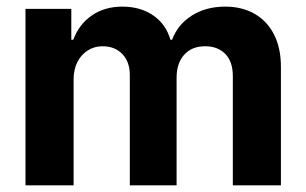

<svg xmlns="http://www.w3.org/2000/svg" viewBox="-20 -557 919 577"><path d="M56.6 -530.3H194.3V-437.5H200.2Q217.3 -483.9 255.9 -510.5Q294.4 -537.1 347.7 -537.1Q402.3 -537.1 440.7 -510.5Q479 -483.9 492.2 -437.5H497.1Q514.2 -483.4 556.6 -510.3Q599.1 -537.1 657.2 -537.1Q706.5 -537.1 744.4 -515.9Q782.2 -494.6 803.2 -453.9Q824.2 -413.1 824.2 -356.4V0H679.7V-328.1Q679.7 -372.1 657 -395Q634.3 -418 596.7 -418Q556.2 -418 533.4 -392.3Q510.7 -366.7 510.7 -324.2V0H370.1V-332Q370.1 -371.1 347.7 -394.5Q325.2 -418 288.1 -418Q263.7 -418 243.9 -405.5Q224.1 -393.1 212.6 -370.6Q201.2 -348.1 201.2 -318.4V0H56.6Z"/></svg>

Font: Pretendard
Style: Bold
Weight: 700
Designer: Base glyphs from Inter by Rasmus Andersson; Hangeul glyphs from Noto Sans CJK(Source Han Sans) by Jang Soo-young and Kan
Foundry: Kil Hyung-jin
Version: Version 1.309